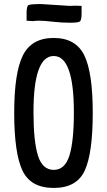

<svg xmlns="http://www.w3.org/2000/svg" viewBox="-20 -919 527 946"><path d="M244.5 7Q131 7 90.5 -79Q50 -165 50 -363Q50 -561 93 -646.5Q136 -732 244.5 -732Q353 -732 395 -647Q437 -562 437 -363Q437 -164 397.5 -78.5Q358 7 244.5 7ZM145 -366Q145 -223 167 -152.5Q189 -82 244.5 -82Q300 -82 322 -152.5Q344 -223 344 -365Q344 -643 244.5 -643Q145 -643 145 -366ZM183 -899 324 -890Q343 -890 350 -891L382 -890V-853Q382 -819 373 -813Q364 -807 324 -807Q284 -807 240.5 -812Q197 -817 174 -817Q151 -817 144 -815L111 -817V-854Q111 -888 120 -893.5Q129 -899 183 -899Z"/></svg>

Font: Economica
Style: Bold
Weight: 700
Designer: Vicente Lamonaca
Foundry: Vicente Lamonaca
Version: Version 1.100